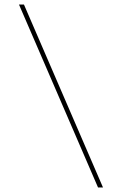

<svg xmlns="http://www.w3.org/2000/svg" viewBox="-20 -790 540 850"><path d="M436 40H414L64 -770H86Z"/></svg>

Font: M PLUS Code Latin Thin
Style: Regular
Weight: 250
Designer: Coji Morishita
Foundry: UNDERFOREST DESIGN
Version: Version 1.002; ttfautohint (v1.8.3)